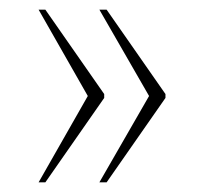

<svg xmlns="http://www.w3.org/2000/svg" viewBox="-20 -469 431 398"><path d="M186 -91 289 -270 186 -449H201L323 -274V-266L201 -91ZM60 -91 162 -270 60 -449H74L196 -274V-266L74 -91Z"/></svg>

Font: Noto Serif Display Condensed Thin
Style: Regular
Weight: 100
Width: 3
Designer: Monotype Design Team
Foundry: Monotype Imaging Inc.
Version: Version 2.009